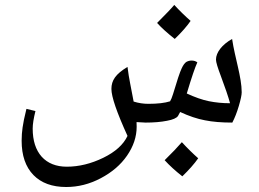

<svg xmlns="http://www.w3.org/2000/svg" viewBox="-20 -498 1053 780"><path d="M571.3 0C605 0 633.8 -2.4 658.2 -7.3C682.6 -11.7 697.8 -18.6 703.1 -26.9L711.9 -43C747.6 -26.4 781.2 -15.1 812.5 -9.3C843.8 -2.9 880.9 0 923.8 0C933.6 -18.6 942.4 -41 950.2 -67.4C958 -93.8 961.9 -112.3 961.9 -123C961.9 -184.6 934.6 -261.7 922.9 -339.8C882.3 -316.9 857.4 -285.2 857.4 -255.9C857.4 -245.6 864.3 -223.1 877.4 -188.5C894.5 -142.6 907.2 -106 914.6 -78.6C883.8 -78.6 855.5 -81.5 828.6 -86.9C801.8 -92.3 771.5 -103 738.8 -118.2C758.3 -183.1 772.5 -225.1 781.7 -244.6C775.4 -249.5 767.6 -252 758.3 -252C750.5 -252 743.7 -250 737.3 -246.6C731 -242.7 724.1 -233.9 717.8 -219.7C710.9 -205.6 699.2 -170.4 682.6 -114.7C678.7 -102.1 674.8 -92.8 670.9 -86.4C649.4 -79.6 620.1 -76.2 582.5 -76.2C563 -76.2 543 -79.1 522.9 -85.4L508.8 -158.7C504.4 -180.2 501 -202.6 498 -226.1C449.7 -197.3 432.6 -171.4 432.6 -136.7C432.6 -105 454.6 -41 498 54.2C481.4 89.4 448.7 119.1 399.4 143.1C350.1 167 300.8 179.2 251.5 179.2C208 179.2 173.8 165.5 149.4 138.7C125 111.3 112.8 73.2 112.8 24.4C112.8 6.3 116.7 -17.6 124 -46.9L87.4 -55.7C79.1 -22.9 74.2 2.4 71.8 19.5C69.3 36.6 67.9 54.7 67.9 73.7C67.9 133.8 84 180.2 115.7 212.9C147.5 245.6 191.9 261.7 249 261.7C297.4 261.7 343.8 250 389.2 226.1C434.6 202.1 470.2 171.9 496.1 134.3C522 96.7 535.2 57.6 535.2 16.6L534.7 -2ZM754.4 -413.1C731.4 -433.1 709 -455.1 688 -478C675.8 -463.4 652.3 -439 618.2 -404.8C636.2 -384.8 660.2 -363.3 689.9 -339.8C717.3 -366.2 738.8 -390.6 754.4 -413.1ZM785.2 145C764.2 126.5 741.7 104.5 718.8 79.6C702.1 99.1 678.7 123.5 648.9 152.8C668 173.8 691.9 195.8 720.7 218.3C748 191.9 769.5 167.5 785.2 145Z"/></svg>

Font: Noto Naskh Arabic
Style: Regular
Weight: 400
Designer: Monotype Design Team
Foundry: Monotype Imaging Inc.
Version: Version 1.07